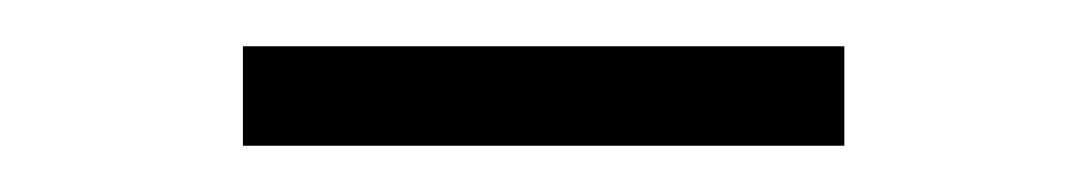

<svg xmlns="http://www.w3.org/2000/svg" viewBox="-20 -727 470 83"><path d="M85 -664V-707H345V-664Z"/></svg>

Font: Noto Serif JP
Style: Regular
Weight: 200
Designer: Ryoko NISHIZUKA 西塚涼子 (kana & ideographs); Frank Grießhammer (Latin, Greek & Cyrillic); Wenlong ZHANG 张文龙 (bopomofo); San
Foundry: Adobe
Version: Version 2.001;hotconv 1.1.0;makeotfexe 2.6.0